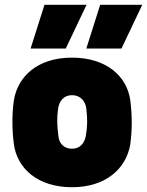

<svg xmlns="http://www.w3.org/2000/svg" viewBox="-20 -770 615 803"><path d="M281 13C423 13 508 -65 525 -167C529 -199 531 -228 531 -256C531 -287 529 -317 525 -350C511 -453 423 -529 281 -529C138 -529 54 -451 38 -350C33 -317 32 -287 32 -256C32 -228 34 -199 38 -167C52 -65 138 13 281 13ZM281 -148C246 -148 226 -172 224 -203C219 -243 217 -274 223 -315C227 -346 246 -372 281 -372C317 -372 338 -346 341 -315C346 -273 346 -243 339 -202C334 -174 317 -148 281 -148ZM341 -567H488L575 -750H399ZM108 -567H255L342 -750H166Z"/></svg>

Font: Finlandica Black
Style: Regular
Weight: 900
Designer: Niklas Ekholm, Juho Hiilivirta, Jaakko Suomalainen
Foundry: Helsinki Type Studio
Version: Version 2.000;Glyphs 3.2 (3202)